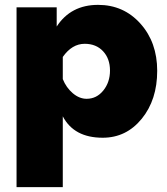

<svg xmlns="http://www.w3.org/2000/svg" viewBox="-20 -556 687 789"><path d="M238 -78V213H48V-526H213V-447Q271 -536 383 -536Q488 -536 557 -459Q626 -382 626 -265Q626 -146 562.5 -68Q499 10 402 10Q284 10 238 -78ZM432 -266Q432 -315 403.5 -345.5Q375 -376 328 -376Q276 -376 238 -322V-231Q252 -196 279 -173Q306 -150 336 -150Q377 -150 404.5 -184Q432 -218 432 -266Z"/></svg>

Font: Raleway-v4020 Black
Style: Regular
Weight: 900
Designer: Matt McInerney, Pablo Impallari, Rodrigo Fuenzalida
Foundry: Matt McInerney, Pablo Impallari, Rodrigo Fuenzalida
Version: Version 4.020;PS 004.020;hotconv 1.0.88;makeotf.lib2.5.64775